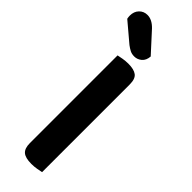

<svg xmlns="http://www.w3.org/2000/svg" viewBox="-291 -839 856 856"><g transform="rotate(45 137.0 -411.0)"><path d="M147 7Q109 7 93 -7Q77 -21 77 -54V-607Q86 -609 103 -612Q120 -615 137 -615Q173 -615 190 -602Q207 -589 207 -554V-1Q198 1 181.5 4Q165 7 147 7ZM-8 -753Q-10 -763 -10 -771Q-10 -797 5.5 -813Q21 -829 44 -829Q73 -829 100 -801L185 -708Q183 -682 167.5 -669Q152 -656 133 -656Q117 -656 105.5 -662Q94 -668 82 -677Z"/></g></svg>

Font: Baloo Chettan 2 SemiBold
Style: Regular
Weight: 600
Designer: Maithili Shingre, Unnati Kotecha and Ek Type
Foundry: Ek Type
Version: Version 1.640;hotconv 1.0.111;makeotfexe 2.5.65597; ttfautoh